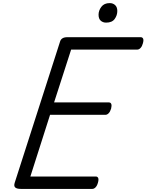

<svg xmlns="http://www.w3.org/2000/svg" viewBox="-20 -1219 945 1239"><path d="M114 0Q89 0 78.5 -9Q68 -18 75 -40L368 -952Q372 -965 383.5 -972Q395 -979 415 -979H888Q899 -979 903.5 -969.5Q908 -960 902 -939Q897 -920 887 -909.5Q877 -899 866 -899H439L329 -558H683Q694 -558 698 -548Q702 -538 697 -518Q691 -498 681 -488Q671 -478 660 -478H303L176 -80H598Q609 -80 613.5 -70.5Q618 -61 612 -40Q607 -21 597 -10.5Q587 0 576 0ZM665 -1073Q644 -1073 630 -1085.5Q616 -1098 616 -1124Q616 -1151 634 -1175Q652 -1199 688 -1199Q709 -1199 723 -1186Q737 -1173 737 -1148Q737 -1120 720 -1096.5Q703 -1073 665 -1073Z"/></svg>

Font: Playwrite IE
Style: Regular
Weight: 400
Designer: Veronika Burian, José Scaglione
Foundry: TypeTogether
Version: Version 1.002